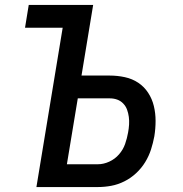

<svg xmlns="http://www.w3.org/2000/svg" viewBox="-20 -755 740 775"><path d="M127 0 233 -643H81L96 -735H356L309 -450H423Q454 -450 484 -443.5Q514 -437 538 -421Q562 -405 578 -380.5Q594 -356 601 -327Q608 -298 608 -267Q608 -236 603 -205Q598 -178 589.5 -151.5Q581 -125 566 -100.5Q551 -76 529.5 -56Q508 -36 482 -23Q456 -10 429 -5Q402 0 375 0ZM375 -92Q398 -92 421 -102.5Q444 -113 460.5 -132Q477 -151 485 -174Q493 -197 497 -220Q500 -236 501 -252Q502 -268 500 -283Q498 -298 493 -312Q488 -326 477.5 -337Q467 -348 453 -353Q439 -358 423 -358H294L250 -92Z"/></svg>

Font: Iosevka Aile Semibold
Style: Italic
Weight: 600
Italic angle: -9°
Designer: Belleve Invis
Foundry: Belleve Invis
Version: Version 31.1.0; ttfautohint (v1.8.4)